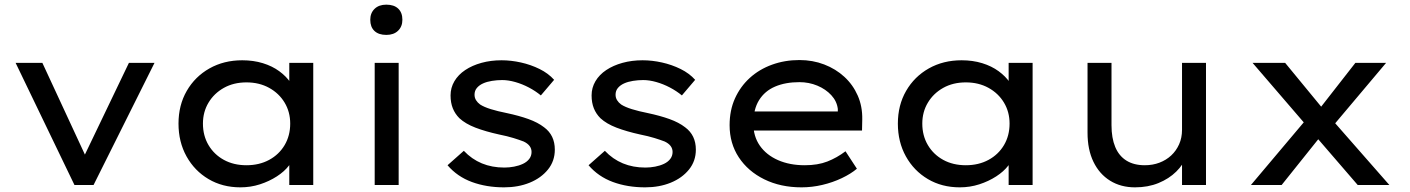

<svg xmlns="http://www.w3.org/2000/svg" viewBox="-20 -795 6059 825"><path d="M300 0 47 -525H162L354 -111L331 -102L534 -525H644L382 0Z M1013 10Q936 10 876 -25.5Q816 -61 781.5 -123Q747 -185 747 -264Q747 -343 782.5 -404.5Q818 -466 880 -501Q942 -536 1021 -536Q1069 -536 1109.5 -523.5Q1150 -511 1180 -489Q1210 -467 1228 -440.5Q1246 -414 1248 -385L1223 -389V-525H1326V0H1223V-133L1245 -134Q1241 -109 1221.5 -83.5Q1202 -58 1169.5 -37Q1137 -16 1097 -3Q1057 10 1013 10ZM1039 -85Q1094 -85 1136.5 -108Q1179 -131 1203 -171.5Q1227 -212 1227 -264Q1227 -314 1203 -354Q1179 -394 1136.5 -417.5Q1094 -441 1039 -441Q984 -441 942 -417.5Q900 -394 876 -354Q852 -314 852 -264Q852 -212 876 -171.5Q900 -131 942 -108Q984 -85 1039 -85Z M1590 0V-525H1693V0ZM1640 -645Q1607 -645 1589 -662Q1571 -679 1571 -710Q1571 -739 1589.5 -757Q1608 -775 1640 -775Q1673 -775 1691 -758Q1709 -741 1709 -710Q1709 -681 1690.5 -663Q1672 -645 1640 -645Z M2146 10Q2070 10 2007.5 -13Q1945 -36 1903 -85L1973 -147Q2007 -111 2050.5 -93Q2094 -75 2147 -75Q2168 -75 2189 -79Q2210 -83 2227 -91Q2244 -99 2254 -112Q2264 -125 2264 -142Q2264 -171 2230 -187Q2212 -194 2186 -202Q2160 -210 2125 -217Q2066 -230 2023 -246.5Q1980 -263 1954 -287Q1935 -306 1925.5 -330Q1916 -354 1916 -385Q1916 -418 1932.5 -446Q1949 -474 1979 -494Q2009 -514 2049 -525Q2089 -536 2135 -536Q2176 -536 2218.5 -526.5Q2261 -517 2298.5 -498.5Q2336 -480 2361 -452L2304 -385Q2281 -404 2252.5 -419Q2224 -434 2194 -442.5Q2164 -451 2138 -451Q2116 -451 2094 -447.5Q2072 -444 2055.5 -436.5Q2039 -429 2029 -417Q2019 -405 2019 -388Q2019 -375 2025.5 -364.5Q2032 -354 2043 -346Q2060 -335 2089 -326Q2118 -317 2158 -309Q2210 -298 2250.5 -283.5Q2291 -269 2318 -248Q2341 -231 2352.5 -207Q2364 -183 2364 -152Q2364 -103 2334.5 -66.5Q2305 -30 2256 -10Q2207 10 2146 10Z M2752 10Q2676 10 2613.5 -13Q2551 -36 2509 -85L2579 -147Q2613 -111 2656.5 -93Q2700 -75 2753 -75Q2774 -75 2795 -79Q2816 -83 2833 -91Q2850 -99 2860 -112Q2870 -125 2870 -142Q2870 -171 2836 -187Q2818 -194 2792 -202Q2766 -210 2731 -217Q2672 -230 2629 -246.5Q2586 -263 2560 -287Q2541 -306 2531.5 -330Q2522 -354 2522 -385Q2522 -418 2538.5 -446Q2555 -474 2585 -494Q2615 -514 2655 -525Q2695 -536 2741 -536Q2782 -536 2824.5 -526.5Q2867 -517 2904.5 -498.5Q2942 -480 2967 -452L2910 -385Q2887 -404 2858.5 -419Q2830 -434 2800 -442.5Q2770 -451 2744 -451Q2722 -451 2700 -447.5Q2678 -444 2661.5 -436.5Q2645 -429 2635 -417Q2625 -405 2625 -388Q2625 -375 2631.5 -364.5Q2638 -354 2649 -346Q2666 -335 2695 -326Q2724 -317 2764 -309Q2816 -298 2856.5 -283.5Q2897 -269 2924 -248Q2947 -231 2958.5 -207Q2970 -183 2970 -152Q2970 -103 2940.5 -66.5Q2911 -30 2862 -10Q2813 10 2752 10Z M3424 10Q3334 10 3264 -24.5Q3194 -59 3154.5 -119Q3115 -179 3115 -257Q3115 -321 3138 -372Q3161 -423 3201.5 -460Q3242 -497 3297 -517Q3352 -537 3415 -537Q3472 -537 3521.5 -518Q3571 -499 3608 -465Q3645 -431 3665.5 -384.5Q3686 -338 3685 -282L3684 -234H3199L3176 -316H3595L3580 -303V-327Q3576 -360 3552 -386Q3528 -412 3492 -427Q3456 -442 3415 -442Q3355 -442 3310.5 -423Q3266 -404 3241.5 -364.5Q3217 -325 3217 -264Q3217 -209 3245 -169Q3273 -129 3323 -107Q3373 -85 3438 -85Q3494 -85 3535 -101Q3576 -117 3613 -145L3662 -70Q3636 -48 3597 -29.5Q3558 -11 3513.5 -0.5Q3469 10 3424 10Z M4104 10Q4027 10 3967 -25.5Q3907 -61 3872.5 -123Q3838 -185 3838 -264Q3838 -343 3873.5 -404.5Q3909 -466 3971 -501Q4033 -536 4112 -536Q4160 -536 4200.5 -523.5Q4241 -511 4271 -489Q4301 -467 4319 -440.5Q4337 -414 4339 -385L4314 -389V-525H4417V0H4314V-133L4336 -134Q4332 -109 4312.5 -83.5Q4293 -58 4260.5 -37Q4228 -16 4188 -3Q4148 10 4104 10ZM4130 -85Q4185 -85 4227.5 -108Q4270 -131 4294 -171.5Q4318 -212 4318 -264Q4318 -314 4294 -354Q4270 -394 4227.5 -417.5Q4185 -441 4130 -441Q4075 -441 4033 -417.5Q3991 -394 3967 -354Q3943 -314 3943 -264Q3943 -212 3967 -171.5Q3991 -131 4033 -108Q4075 -85 4130 -85Z M4857 10Q4796 10 4750 -18.5Q4704 -47 4678.5 -99.5Q4653 -152 4653 -225V-525H4756V-257Q4756 -202 4772 -163.5Q4788 -125 4820 -105Q4852 -85 4899 -85Q4933 -85 4962 -96Q4991 -107 5012.5 -127Q5034 -147 5046.5 -175Q5059 -203 5059 -237V-525H5162V0H5059V-110L5077 -122Q5065 -88 5034 -57.5Q5003 -27 4958 -8.5Q4913 10 4857 10Z M5814 0 5619 -226 5602 -246 5362 -525H5502L5683 -305L5700 -285L5950 0ZM5355 0 5586 -274 5651 -205 5487 0ZM5706 -252 5647 -324 5804 -525H5936Z"/></svg>

Font: Lexend Exa
Style: Regular
Weight: 400
Designer: Bonnie Shaver-Troup, Thomas Jockin
Foundry: Lexend
Version: Version 1.007